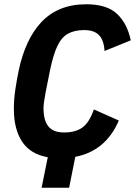

<svg xmlns="http://www.w3.org/2000/svg" viewBox="-20 -730 633 900"><path d="M175 150 204 7Q123 -7 84 -65.5Q45 -124 45 -219Q45 -265 52 -311.5Q59 -358 68 -401Q83 -472 109.5 -529Q136 -586 174 -626.5Q212 -667 264.5 -688.5Q317 -710 385 -710Q480 -710 528 -665.5Q576 -621 593 -541L470 -491Q467 -542 444 -565.5Q421 -589 375 -589Q330 -589 299.5 -572.5Q269 -556 249.5 -515.5Q230 -475 215 -403L194 -298Q190 -276 187 -256.5Q184 -237 184 -224Q184 -164 207.5 -136.5Q231 -109 280 -109Q334 -109 366.5 -132.5Q399 -156 420 -217L537 -165Q506 -93 454.5 -50.5Q403 -8 333 5L304 150Z"/></svg>

Font: IBM Plex Sans Condensed
Style: Bold Italic
Weight: 700
Width: 3
Italic angle: -11.31°
Designer: Mike Abbink, Paul van der Laan, Pieter van Rosmalen
Foundry: Bold Monday
Version: Version 3.201